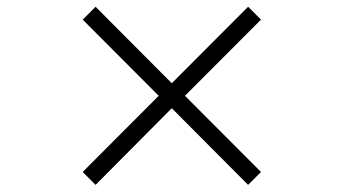

<svg xmlns="http://www.w3.org/2000/svg" viewBox="-20 -568 1002 560"><path d="M703.6 -28.8 481 -252.4 258.8 -28.8 221.2 -66.4 442.9 -288.6 221.2 -510.7 258.8 -548.3 481 -325.2 703.6 -548.3 741.2 -510.7 519.5 -288.6 741.2 -66.4Z"/></svg>

Font: Doulos SIL
Style: Regular
Weight: 400
Designer: Walt Agee, Victor Gaultney, Peter Martin, Debbi Hosken
Foundry: SIL International
Version: Version 4.110; 2011; Maintenance release